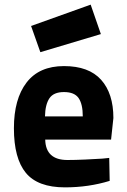

<svg xmlns="http://www.w3.org/2000/svg" viewBox="-20 -796 547 828"><path d="M271 -106Q303 -106 348 -108Q393 -110 422 -112L451 -115L453 -16Q362 12 260 12Q143 12 91.5 -50.5Q40 -113 40 -243Q40 -369 94.5 -440Q149 -511 256 -511Q363 -511 416 -452Q469 -393 469 -287L459 -194H175Q177 -106 271 -106ZM174 -294H337Q337 -347 319 -373Q301 -399 256 -399Q211 -399 193 -372Q175 -345 174 -294ZM114 -684 371 -776 415 -649 154 -571Z"/></svg>

Font: TypoPRO Titillium Maps
Style: 999 wt
Weight: 900
Designer: Campivisivi
Foundry: Accademia di Belle Arti di Urbino and students of MA course of Visual design
Version: Version 001.001